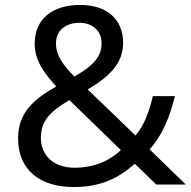

<svg xmlns="http://www.w3.org/2000/svg" viewBox="-20 -745 772 775"><path d="M304 -725C190 -725 120 -667 120 -569C120 -496 164 -444 207 -396C112 -342 53 -288 53 -186C53 -60 140 10 278 10C389 10 461 -28 524 -84L611 0H730L584 -142C634 -197 665 -271 686 -357H597C582 -294 562 -239 527 -198L334 -384C416 -432 477 -487 477 -571C477 -668 411 -725 304 -725ZM301 -653C355 -653 390 -619 390 -571C390 -517 359 -481 280 -436C232 -485 206 -522 206 -570C206 -622 245 -653 301 -653ZM260 -341 468 -139C426 -100 366 -68 281 -68C198 -68 145 -116 145 -189C145 -261 188 -298 260 -341Z"/></svg>

Font: Noto Sans Inscriptional Parthian
Style: Regular
Weight: 400
Designer: Monotype Design Team
Foundry: Monotype Imaging Inc.
Version: Version 2.003